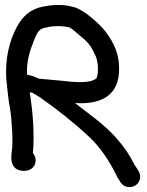

<svg xmlns="http://www.w3.org/2000/svg" viewBox="-20 -700 596 781"><path d="M81 -5C100 -5 125 -19 125 -47C125 -57 122 -68 114 -77C121 -161 113 -248 101 -324C103 -324 108 -324 111 -323C119 -319 128 -313 134 -309H135L144 -303C212 -256 283 -199 343 -143C387 -102 423 -48 451 8C454 16 459 25 466 34L471 43L472 44C489 67 518 64 534 52C541 47 546 39 549 29C555 7 539 -12 528 -28C508 -69 481 -108 450 -142C403 -194 353 -228 298 -271C293 -275 290 -277 285 -281C292 -281 300 -280 308 -280C395 -280 459 -314 464 -406C468 -480 442 -527 411 -569C390 -598 325 -659 281 -671C267 -674 255 -678 239 -679C212 -681 184 -679 160 -674C92 -663 60 -618 38 -569C11 -510 -3 -431 9 -346L13 -310C17 -274 24 -248 26 -215C29 -174 33 -131 29 -93C27 -75 12 -9 73 -5ZM118 -535C132 -571 140 -585 173 -589H174L175 -590C192 -593 213 -595 233 -593C269 -589 261 -592 298 -561C337 -529 346 -520 365 -481C378 -457 383 -415 374 -385C369 -375 348 -366 308 -366C293 -366 278 -367 263 -368C223 -373 178 -376 138 -380C124 -387 109 -393 90 -396C87 -450 102 -496 118 -535Z"/></svg>

Font: Stray Cat
Style: Blk
Weight: 900
Version: Version 1.0